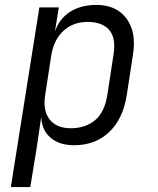

<svg xmlns="http://www.w3.org/2000/svg" viewBox="-20 -580 640 780"><path d="M24 180 140 -550H219L203 -451Q220 -503 264 -531.5Q308 -560 372 -560Q453 -560 494 -504.5Q535 -449 520 -357L495 -194Q480 -97 423.5 -43.5Q367 10 281 10Q221 10 185.5 -20.5Q150 -51 148 -102H147L130 15L103 180ZM268 -59Q327 -59 366 -91.5Q405 -124 416 -194L441 -357Q452 -426 423.5 -458.5Q395 -491 336 -491Q277 -491 237.5 -454.5Q198 -418 188 -353L164 -197Q153 -132 181 -95.5Q209 -59 268 -59Z"/></svg>

Font: JetBrains Mono NL Light
Style: Italic
Weight: 300
Italic angle: -9°
Designer: Philipp Nurullin, Konstantin Bulenkov
Foundry: JetBrains
Version: Version 2.304; ttfautohint (v1.8.4.7-5d5b)